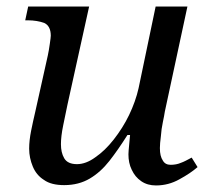

<svg xmlns="http://www.w3.org/2000/svg" viewBox="-20 -556 639 586"><path d="M456 10C439 10 424 6 411 -3C398 -12 389 -23 382 -38C375 -52 372 -68 372 -85C372 -92 373 -101 374 -112C375 -123 376 -133 377 -144H369C350 -114 332 -88 314 -65C296 -42 276 -24 254 -11C232 2 206 9 176 9C150 9 129 4 114 -7C98 -17 87 -31 80 -48C73 -65 69 -83 69 -102C69 -119 71 -137 75 -157C79 -177 83 -195 87 -212L126 -387C128 -396 130 -408 132 -422C134 -436 135 -444 135 -447C135 -467 128 -480 115 -486C101 -491 84 -494 65 -494H57L66 -536H252L186 -237C182 -219 178 -198 173 -174C168 -150 166 -131 166 -116C166 -99 169 -85 176 -73C183 -61 196 -55 215 -55C233 -55 252 -62 271 -76C290 -89 309 -107 327 -130C345 -153 361 -178 374 -205C387 -232 397 -260 403 -287L455 -536H552L483 -215C482 -208 480 -197 477 -183C474 -169 472 -155 471 -140C469 -125 468 -113 468 -104C468 -87 471 -75 477 -66C482 -57 490 -53 501 -53C512 -53 523 -55 532 -59C541 -62 552 -68 565 -75L583 -46C568 -33 550 -21 528 -9C505 4 481 10 456 10Z"/></svg>

Font: NameLogos Serif
Style: Italic
Weight: 500
Version: Version 0.1